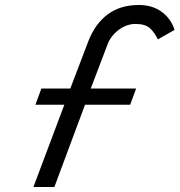

<svg xmlns="http://www.w3.org/2000/svg" viewBox="-20 -630 720 770"><path d="M680 -510 613 -472Q600 -500 581 -517Q562 -534 523 -534Q505 -534 487.5 -527.5Q470 -521 455 -509.5Q440 -498 428.5 -483Q417 -468 411 -451L344 -275H526L502 -210H321L198 120H114L238 -210H122L146 -275H262L334 -464Q361 -534 411.5 -572Q462 -610 537 -610Q591 -610 628.5 -582.5Q666 -555 680 -510Z"/></svg>

Font: Gauge
Style: Oblique
Weight: 400
Italic angle: -80°
Designer: Daniel Pimley
Foundry: Daniel Pimley
Version: Version 2.0